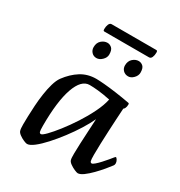

<svg xmlns="http://www.w3.org/2000/svg" viewBox="-198 -983 1059 1132"><g transform="rotate(30 331.5 -417.5)"><path d="M152 13Q145 13 128.5 6Q112 -1 97 -12Q82 -23 79 -34Q75 -46 75 -77Q75 -96 76 -130Q77 -164 79.5 -204.5Q82 -245 88 -286Q94 -327 104 -361.5Q114 -396 129 -417Q166 -467 211.5 -495.5Q257 -524 315 -524Q333 -524 369.5 -521Q406 -518 452.5 -511.5Q499 -505 548 -496Q554 -495 554 -488Q554 -472 549 -462Q544 -452 540 -452Q540 -449 538.5 -426.5Q537 -404 535 -368Q533 -332 531 -290Q529 -248 527.5 -206Q526 -164 526 -129Q526 -96 529 -87Q532 -78 540 -78Q546 -78 559.5 -89.5Q573 -101 588.5 -118Q604 -135 617 -150.5Q630 -166 637 -175Q643 -182 645 -182Q650 -182 656.5 -171Q663 -160 663 -149Q663 -139 658 -133Q647 -118 626.5 -93.5Q606 -69 582 -44.5Q558 -20 535.5 -3.5Q513 13 497 13Q491 13 474.5 6Q458 -1 442.5 -12Q427 -23 424 -34Q422 -41 421.5 -51.5Q421 -62 421 -77Q421 -102 423 -145Q425 -188 427.5 -234Q430 -280 432 -317Q415 -280 387.5 -236Q360 -192 327 -148.5Q294 -105 260.5 -68Q227 -31 198.5 -9Q170 13 152 13ZM194 -78Q203 -78 227.5 -103Q252 -128 284.5 -169.5Q317 -211 349.5 -261Q382 -311 407 -362Q432 -413 441 -456Q393 -466 358 -469.5Q323 -473 299 -473Q243 -473 211.5 -383Q180 -293 180 -128Q180 -95 183 -86.5Q186 -78 194 -78ZM253 -630Q233 -630 220 -644Q207 -658 207 -678Q207 -708 225.5 -724.5Q244 -741 266 -741Q282 -741 295.5 -729Q309 -717 309 -686Q309 -665 291 -647.5Q273 -630 253 -630ZM469 -630Q448 -630 434.5 -643.5Q421 -657 421 -677Q421 -707 439.5 -723.5Q458 -740 479 -740Q496 -740 509 -728Q522 -716 522 -686Q522 -665 505 -647.5Q488 -630 469 -630ZM217 -789Q213 -789 210.5 -791Q208 -793 208 -802Q208 -820 214 -834Q220 -848 232 -848H534Q539 -848 541.5 -846Q544 -844 544 -834Q544 -816 538 -802.5Q532 -789 520 -789Z"/></g></svg>

Font: BriemHand
Style: Regular
Weight: 400
Designer: Gunnlaugur SE Briem, Eben Sorkin
Foundry: Sorkin Type
Version: Version 1.001; ttfautohint (v1.8.4.7-5d5b)